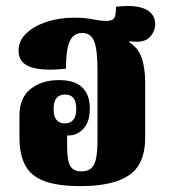

<svg xmlns="http://www.w3.org/2000/svg" viewBox="-20 -621 574 652"><path d="M253 11Q176 11 130.5 -6Q85 -23 65.5 -60Q46 -97 46 -155V-228Q46 -289 84 -319Q122 -349 180 -349Q234 -349 259.5 -324Q285 -299 285 -253Q285 -207 263.5 -184Q242 -161 213 -161H208V-123Q208 -76 218.5 -57.5Q229 -39 257 -39Q287 -39 299 -61.5Q311 -84 311 -142V-388Q311 -451 300 -480Q289 -509 259 -509Q230 -509 217 -481Q204 -453 204 -388Q130 -379 86.5 -392.5Q43 -406 43 -449Q43 -483 69.5 -508Q96 -533 139 -547Q182 -561 231 -561Q268 -561 295 -555.5Q322 -550 341 -550Q363 -550 368.5 -561Q374 -572 374 -598Q440 -606 473.5 -590Q507 -574 507 -539Q507 -514 487.5 -494Q468 -474 421 -481L419 -477Q448 -460 460.5 -426Q473 -392 473 -340V-153Q473 -64 419 -26.5Q365 11 253 11ZM200 -202Q239 -202 239 -252Q239 -300 201 -300Q162 -300 162 -251Q162 -202 200 -202Z"/></svg>

Font: Noto Serif Thai ExtraCondensed Black
Style: Regular
Weight: 900
Width: 2
Designer: Monotype Design Team
Foundry: Monotype Imaging Inc.
Version: Version 2.002; ttfautohint (v1.8.4.7-5d5b)